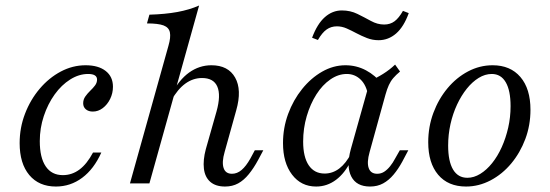

<svg xmlns="http://www.w3.org/2000/svg" viewBox="-20 -661 1984 692"><path d="M181.5 11.3Q120.2 11.3 85.5 -30.2Q50.8 -71.8 50.8 -145.2Q50.8 -200.8 70.2 -251.2Q89.5 -301.6 123 -341.1Q156.5 -380.6 199.2 -403.2Q241.9 -425.8 288.7 -425.8Q334.7 -425.8 360.9 -405.2Q387.1 -384.7 387.1 -348.4Q387.1 -325 377 -304.4Q366.9 -283.9 350.4 -271.4Q333.9 -258.9 314.5 -258.9Q299.2 -258.9 289.5 -266.9Q279.8 -275 279.8 -288.7Q279.8 -302.4 287.5 -313.3Q295.2 -324.2 305.2 -333.9Q315.3 -343.5 322.6 -353.2Q329.8 -362.9 329.8 -374.2Q329.8 -394.4 297.6 -394.4Q264.5 -394.4 233.1 -374.6Q201.6 -354.8 177 -320.6Q152.4 -286.3 137.9 -242.7Q123.4 -199.2 123.4 -152.4Q123.4 -92.7 144.8 -61.3Q166.1 -29.8 206.5 -29.8Q239.5 -29.8 266.5 -50Q293.5 -70.2 315.3 -111.3H345.2Q318.5 -51.6 276.2 -20.2Q233.9 11.3 181.5 11.3Z M448.4 0 587.1 -496Q596 -526.6 592.3 -544.4Q588.7 -562.1 569.4 -569.4Q550 -576.6 509.7 -576.6L518.5 -608.1Q575 -609.7 619 -617.7Q662.9 -625.8 697.6 -641.1L518.5 0ZM791.1 11.3Q757.3 11.3 737.9 -5.6Q718.5 -22.6 714.9 -53.2Q711.3 -83.9 721.8 -123.4L760.5 -259.7Q776.6 -317.7 763.3 -348.8Q750 -379.8 708.1 -379.8Q675.8 -379.8 648 -359.7Q620.2 -339.5 597.6 -299.2V-320.2Q625 -373.4 661.7 -399.6Q698.4 -425.8 741.9 -425.8Q802.4 -425.8 827.4 -381.5Q852.4 -337.1 831.5 -263.7L789.5 -112.9Q779 -76.6 785.9 -55.6Q792.7 -34.7 816.1 -34.7Q834.7 -34.7 850.8 -48.4Q866.9 -62.1 882.3 -89.5L898.4 -119.4H929L910.5 -84.7Q894.4 -54.8 876.6 -33.1Q858.9 -11.3 838.3 0Q817.7 11.3 791.1 11.3Z M1119.4 11.3Q1065.3 11.3 1032.7 -31.5Q1000 -74.2 1000 -145.2Q1000 -200 1018.5 -250.4Q1037.1 -300.8 1069 -340.3Q1100.8 -379.8 1141.1 -402.8Q1181.5 -425.8 1225 -425.8Q1264.5 -425.8 1298.8 -407.7Q1333.1 -389.5 1358.1 -357.3L1307.3 -314.5Q1300.8 -354 1279.8 -374.2Q1258.9 -394.4 1229.8 -394.4Q1199.2 -394.4 1170.6 -374.6Q1141.9 -354.8 1120.2 -320.6Q1098.4 -286.3 1085.5 -242.3Q1072.6 -198.4 1072.6 -150.8Q1072.6 -95.2 1092.7 -65.3Q1112.9 -35.5 1150 -35.5Q1179 -35.5 1203.2 -54Q1227.4 -72.6 1246 -108.9L1245.2 -82.3Q1223.4 -37.1 1191.1 -12.9Q1158.9 11.3 1119.4 11.3ZM1313.7 11.3Q1264.5 11.3 1246 -25Q1227.4 -61.3 1244.4 -123.4L1313.7 -370.2Q1337.1 -379.8 1360.9 -394.8Q1384.7 -409.7 1404 -428.2L1421.8 -403.2Q1407.3 -391.1 1397.6 -379.8Q1387.9 -368.5 1381.5 -354.4Q1375 -340.3 1369.4 -320.2L1312.1 -112.9Q1301.6 -75.8 1308.9 -55.2Q1316.1 -34.7 1339.5 -34.7Q1353.2 -34.7 1364.5 -41.9Q1375.8 -49.2 1385.9 -61.7Q1396 -74.2 1404 -89.5L1421 -119.4H1451.6L1429.8 -78.2Q1415.3 -51.6 1398.4 -31.5Q1381.5 -11.3 1360.9 0Q1340.3 11.3 1313.7 11.3ZM1125.8 -516.9 1104.8 -525Q1123.4 -575 1150.8 -599.2Q1178.2 -623.4 1212.1 -623.4Q1242.7 -623.4 1268.1 -610.9Q1293.5 -598.4 1316.9 -585.5Q1340.3 -572.6 1364.5 -572.6Q1386.3 -572.6 1402 -584.3Q1417.7 -596 1432.3 -621.8L1453.2 -613.7Q1435.5 -564.5 1407.7 -540.3Q1379.8 -516.1 1344.4 -516.1Q1322.6 -516.1 1302.8 -523.8Q1283.1 -531.5 1264.9 -541.1Q1246.8 -550.8 1229.4 -558.5Q1212.1 -566.1 1194.4 -566.1Q1173.4 -566.1 1157.3 -554.8Q1141.1 -543.5 1125.8 -516.9Z M1659.7 11.3Q1595.2 11.3 1559.3 -31Q1523.4 -73.4 1523.4 -148.4Q1523.4 -204 1541.9 -254Q1560.5 -304 1592.7 -342.7Q1625 -381.5 1666.9 -403.6Q1708.9 -425.8 1755.6 -425.8Q1819.4 -425.8 1855.6 -383.5Q1891.9 -341.1 1891.9 -265.3Q1891.9 -209.7 1873.4 -160.1Q1854.8 -110.5 1822.6 -71.8Q1790.3 -33.1 1748 -10.9Q1705.6 11.3 1659.7 11.3ZM1664.5 -20.2Q1687.9 -20.2 1710.9 -34.3Q1733.9 -48.4 1753.6 -73Q1773.4 -97.6 1788.3 -130.6Q1803.2 -163.7 1811.7 -201.2Q1820.2 -238.7 1820.2 -278.2Q1820.2 -334.7 1802.8 -364.5Q1785.5 -394.4 1752.4 -394.4Q1728.2 -394.4 1705.2 -380.2Q1682.3 -366.1 1662.5 -341.5Q1642.7 -316.9 1627.4 -284.3Q1612.1 -251.6 1603.6 -213.7Q1595.2 -175.8 1595.2 -136.3Q1595.2 -79.8 1612.9 -50Q1630.6 -20.2 1664.5 -20.2Z"/></svg>

Font: Playfair 5pt SemiExpanded Light 12pt
Style: Italic
Weight: 300
Italic angle: -15.6°
Version: Version 2.000;gftools[0.9.28]